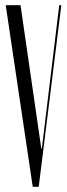

<svg xmlns="http://www.w3.org/2000/svg" viewBox="-20 -719 256 739"><path d="M139 -147H141L208 -699H216L129 0H106L2 -699H59Z"/></svg>

Font: Moniqa Cond Display
Style: Regular
Weight: 400
Width: 3
Designer: Rajesh Rajput
Foundry: Rajesh Rajput
Version: Version 1.000